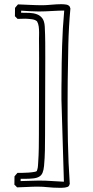

<svg xmlns="http://www.w3.org/2000/svg" viewBox="-20 -702 441 911"><path d="M307.6 179.2Q305.2 183.1 299.8 185.1Q294.4 187 287.6 188Q280.8 189 273.4 189Q266.1 189 259.8 189Q233.4 189 208 186.3Q182.6 183.6 159.2 183.6Q134.3 183.6 109.4 185.1Q84.5 186.5 61 187Q55.2 180.2 48.3 174.3L48.8 134.8Q52.7 130.4 55.9 126.2Q59.1 122.1 63 118.2Q69.8 118.2 85 118.2Q100.1 118.2 116 116.9Q131.8 115.7 143.8 113.5Q155.8 111.3 155.8 106.9Q154.8 108.9 151.9 111.8Q154.8 109.4 156.5 104.2Q158.2 99.1 159.2 93.3Q160.2 87.4 160.4 81.3Q160.6 75.2 161.1 69.8Q163.6 33.7 164.1 -1.2Q164.6 -36.1 164.6 -62.5L165.5 -425.8Q165.5 -448.7 165.3 -471.4Q165 -494.1 165 -517.6Q165 -524.4 165.3 -531.7Q165.5 -539.1 165.5 -547.4Q165.5 -561.5 163.8 -575.4Q162.1 -589.4 155.8 -600.6Q147.5 -608.4 131.8 -610.6Q116.2 -612.8 100.1 -613.3Q89.4 -613.3 79.8 -612.8Q70.3 -612.3 63.5 -612.3Q57.6 -619.1 50.8 -625L51.3 -664.6Q55.2 -668.9 58.3 -673.1Q61.5 -677.2 65.4 -681.2Q94.7 -680.2 124.3 -678.7Q153.8 -677.2 183.6 -677.2Q192.4 -677.2 202.9 -678Q213.4 -678.7 224.6 -679.7Q235.8 -680.7 247.8 -681.4Q259.8 -682.1 270.5 -682.1Q281.7 -682.1 293.5 -680.4Q305.2 -678.7 311 -670.4L314 -661.6Q306.2 -576.2 304.2 -490.2Q302.2 -404.3 301.3 -318.8Q301.3 -296.9 301 -274.7Q300.8 -252.4 300.8 -230.5Q300.3 -129.4 302.2 -29.8Q304.2 69.8 311 170.4ZM271.5 -229Q271.5 -232.9 271.5 -245.8Q271.5 -258.8 271.5 -273.4Q271.5 -288.1 271.7 -300.8Q272 -313.5 272 -317.4Q272 -360.8 272.7 -402.3Q273.4 -443.8 274.7 -484.9Q275.9 -525.9 278.3 -567.4Q280.8 -608.9 284.7 -651.9Q274.9 -651.9 260.3 -651.4Q245.6 -650.9 229 -649.9Q212.4 -648.9 195.3 -648.2Q178.2 -647.5 163.6 -647.5Q142.6 -647.5 121.8 -648.9Q101.1 -650.4 80.6 -651.4L80.1 -641.6Q100.1 -641.6 119.6 -640.9Q139.2 -640.1 155 -634.3Q170.9 -628.4 180.9 -615Q190.9 -601.6 192.4 -575.7Q194.3 -538.1 194.6 -501.2Q194.8 -464.4 194.8 -427.2L193.8 -64Q193.8 -26.4 193.1 11Q192.4 48.3 189 85.4Q187 105.5 181.9 117.7Q176.8 129.9 166 136.2Q155.3 142.6 137.7 144.5Q120.1 146.5 93.8 146.5H78.1L77.6 157.2Q98.1 157.2 119.6 156Q141.1 154.8 163.1 154.8Q196.8 154.8 226.3 157Q255.9 159.2 283.2 160.2Z"/></svg>

Font: XB Kayhan Pook
Style: Regular
Weight: 700
Designer: Behnam
Foundry: Irmug
Version: Version 7.300 2009